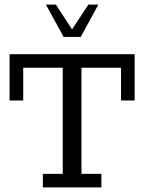

<svg xmlns="http://www.w3.org/2000/svg" viewBox="-20 -820 631 840"><path d="M167.5 0V-59.3H254.5V-523.7H81.6V-380.4H21.9V-583H569.1V-380.4H509.5V-523.7H336.5V-59.3H423.6V0ZM258.2 -658.5 180.9 -799.8H224.5L295.2 -691.4L366.6 -799.8H410.2L333.5 -658.5Z"/></svg>

Font: Rokkitt SemiBold
Style: Regular
Weight: 600
Designer: Vernon Adams
Foundry: Vernon Adams
Version: Version 3.103